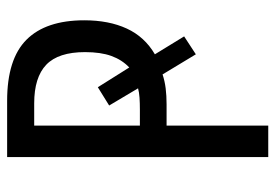

<svg xmlns="http://www.w3.org/2000/svg" viewBox="-134 -620 754 525"><g transform="rotate(-90 242.5 -357.0)"><path d="M450 -503Q450 -436 427.5 -387Q405 -338 357 -310L406 -230L357 -198L302 -289Q284 -283 264 -280.5Q244 -278 220 -278H162V0H76V-714H230Q344 -714 397 -661Q450 -608 450 -503ZM206 -351Q224 -351 238.5 -352Q253 -353 264 -356L217 -435L267 -466L321 -380Q342 -400 352.5 -429Q363 -458 363 -501Q363 -574 328.5 -607Q294 -640 223 -640H162V-351Z"/></g></svg>

Font: Noto Sans Display Condensed
Style: Regular
Weight: 400
Width: 3
Designer: Monotype Design Team
Foundry: Monotype Imaging Inc.
Version: Version 2.003